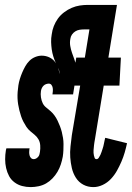

<svg xmlns="http://www.w3.org/2000/svg" viewBox="-20 -755 540 783"><path d="M105 8Q87 8 70 3.5Q53 -1 39 -11.5Q25 -22 17 -37Q9 -52 5 -69.5Q1 -87 1 -105.5Q1 -124 4 -142L6 -150H101L100 -148Q99 -141 99 -134.5Q99 -128 100.5 -121.5Q102 -115 106.5 -110.5Q111 -106 118 -106Q123 -106 128 -109Q133 -112 136.5 -116.5Q140 -121 141 -126Q142 -131 143 -136Q145 -149 144 -162.5Q143 -176 137 -186.5Q131 -197 122 -204.5Q113 -212 103.5 -220Q94 -228 87.5 -238Q81 -248 75.5 -258.5Q70 -269 66 -281Q62 -293 59 -305Q56 -317 54 -329.5Q52 -342 51.5 -354.5Q51 -367 52 -380.5Q53 -394 55 -407Q57 -420 61 -433Q65 -446 70.5 -459Q76 -472 83 -484.5Q90 -497 100 -507Q110 -517 123.5 -522.5Q137 -528 150 -528Q168 -528 183.5 -520Q199 -512 208 -497Q202 -510 197.5 -524.5Q193 -539 191 -553.5Q189 -568 188.5 -583.5Q188 -599 191 -615Q193 -632 199.5 -648.5Q206 -665 216 -679Q226 -693 241 -704.5Q256 -716 272.5 -723Q289 -730 305.5 -732.5Q322 -735 338 -735H409L393 -635H322Q313 -635 304 -633.5Q295 -632 287 -627Q279 -622 273.5 -614Q268 -606 267 -597Q264 -582 266.5 -567.5Q269 -553 273.5 -540Q278 -527 283 -513.5Q288 -500 290.5 -486Q293 -472 291.5 -457Q290 -442 287 -427L278 -370H194Q195 -377 195.5 -383.5Q196 -390 195 -396.5Q194 -403 190 -408.5Q186 -414 179 -414Q174 -414 168 -412Q162 -410 157.5 -405.5Q153 -401 150.5 -395.5Q148 -390 147 -384Q145 -371 147 -358Q149 -345 154 -334.5Q159 -324 168.5 -316.5Q178 -309 187 -301Q196 -293 203 -283Q210 -273 215 -262.5Q220 -252 224.5 -240.5Q229 -229 232 -217Q235 -205 237 -192.5Q239 -180 239 -167.5Q239 -155 238.5 -142Q238 -129 236 -116Q233 -100 228 -84.5Q223 -69 214.5 -54.5Q206 -40 194 -27.5Q182 -15 168 -7Q154 1 137.5 4.5Q121 8 105 8ZM223 -453Q223 -460 221.5 -466Q220 -472 217 -478Q219 -472 220.5 -466Q222 -460 223 -453ZM361 8Q338 8 319.5 -2Q301 -12 289.5 -30Q278 -48 273 -69.5Q268 -91 266.5 -113Q265 -135 267.5 -158Q270 -181 273 -204L307 -406H272L291 -520H326L361 -735H457L422 -520H473L467 -406H403L367 -186Q366 -180 365 -174.5Q364 -169 363.5 -163.5Q363 -158 362.5 -153Q362 -148 361.5 -142.5Q361 -137 361.5 -131.5Q362 -126 363 -121Q364 -116 366 -111Q368 -106 374 -106Q379 -106 383 -112Q387 -118 389.5 -123.5Q392 -129 394 -135Q396 -141 398 -147Q400 -153 401.5 -158.5Q403 -164 404 -170Q405 -176 406.5 -182Q408 -188 409 -193L498 -171Q494 -152 488.5 -133Q483 -114 475 -95.5Q467 -77 457 -59Q447 -41 432.5 -25.5Q418 -10 399 -1Q380 8 361 8Z"/></svg>

Font: Iosevka Term Curly Heavy
Style: Italic
Weight: 900
Italic angle: -9°
Designer: Belleve Invis
Foundry: Belleve Invis
Version: Version 32.3.0